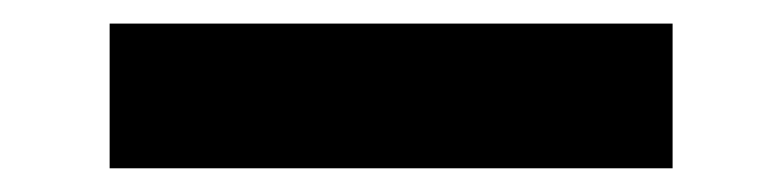

<svg xmlns="http://www.w3.org/2000/svg" viewBox="-20 -415 660 162"><path d="M72.5 -395.1H547.5V-273H72.5Z"/></svg>

Font: Monaspace Radon Var
Style: Regular
Weight: 400
Designer: Riley Cran and the Lettermatic Team
Version: Version 1.000 (Monaspace Radon Var)